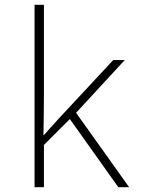

<svg xmlns="http://www.w3.org/2000/svg" viewBox="-20 -780 603 800"><path d="M124 0H163V-176L271 -284L473 0H518L297 -310L500 -530H452L224 -285C202 -261 183 -240 163 -217H161C162 -275 163 -327 163 -385V-760H124Z"/></svg>

Font: Noto Sans Mono SemiCondensed ExtraLight
Style: Regular
Weight: 200
Width: 4
Designer: Monotype Design Team
Foundry: Monotype Imaging Inc.
Version: Version 2.014